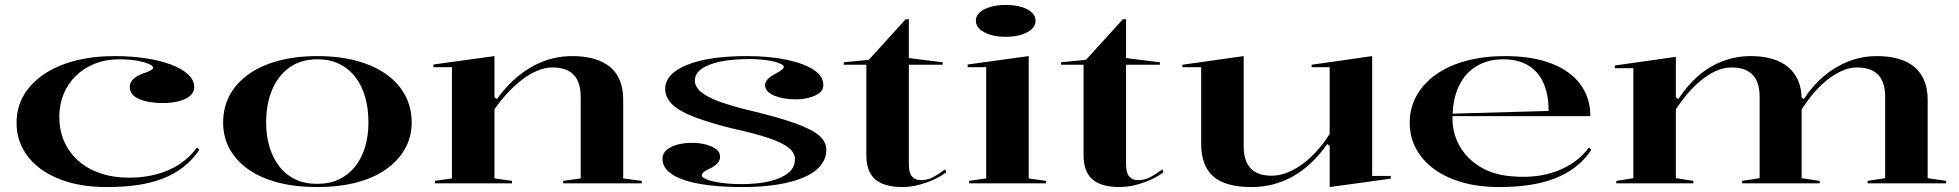

<svg xmlns="http://www.w3.org/2000/svg" viewBox="-20 -742 7926 777"><path d="M412 15Q302 15 220 -17.5Q138 -50 92.5 -109Q47 -168 47 -245Q47 -306 75.5 -355.5Q104 -405 157 -441Q210 -477 283 -496Q356 -515 444 -515Q509 -515 567 -506.5Q625 -498 670 -481.5Q715 -465 740.5 -441.5Q766 -418 766 -389Q766 -369 749.5 -354.5Q733 -340 704 -332.5Q675 -325 640 -325Q580 -325 542.5 -341.5Q505 -358 505 -390Q505 -407 518.5 -421Q532 -435 557 -444Q600 -458 600 -468Q600 -475 582.5 -483Q565 -491 534 -496.5Q503 -502 461 -502Q408 -502 364 -484.5Q320 -467 287.5 -435.5Q255 -404 237.5 -361.5Q220 -319 220 -269Q220 -216 239 -171.5Q258 -127 294.5 -93.5Q331 -60 384 -41.5Q437 -23 504 -23Q563 -23 614.5 -37Q666 -51 707 -78Q748 -105 777 -145L787 -136Q759 -95 722 -66Q685 -37 638 -19Q591 -1 535 7Q479 15 412 15Z M1264 -515Q1352 -515 1422.5 -496Q1493 -477 1543 -441.5Q1593 -406 1619.5 -356.5Q1646 -307 1646 -246Q1646 -188 1619 -140Q1592 -92 1542.5 -57Q1493 -22 1422.5 -3.5Q1352 15 1264 15Q1175 15 1104.5 -3.5Q1034 -22 984.5 -57Q935 -92 909 -140Q883 -188 883 -246Q883 -307 909.5 -356.5Q936 -406 986 -441.5Q1036 -477 1106.5 -496Q1177 -515 1264 -515ZM1264 -502Q1198 -502 1151.5 -469Q1105 -436 1081 -378Q1057 -320 1057 -246Q1057 -193 1070.5 -148Q1084 -103 1110 -69Q1136 -35 1174.5 -16.5Q1213 2 1264 2Q1314 2 1352.5 -16.5Q1391 -35 1417.5 -68.5Q1444 -102 1457.5 -147.5Q1471 -193 1471 -246Q1471 -302 1458 -348.5Q1445 -395 1418.5 -429.5Q1392 -464 1353.5 -483Q1315 -502 1264 -502Z M2577 -10V0H2259V-10L2330 -20V-350Q2330 -410 2301.5 -439.5Q2273 -469 2216 -469Q2185 -469 2152.5 -455Q2120 -441 2089.5 -417Q2059 -393 2031.5 -363Q2004 -333 1981 -300V-20L2052 -10V0H1740V-10L1809 -20V-470H1734V-481L1981 -515V-348L1991 -341Q2030 -396 2078 -435Q2126 -474 2181 -494.5Q2236 -515 2297 -515Q2347 -515 2385.5 -503.5Q2424 -492 2450 -470Q2476 -448 2489 -415Q2502 -382 2502 -339V-20Z M2986 15Q2908 15 2847.5 7.5Q2787 0 2745.5 -14.5Q2704 -29 2682.5 -50.5Q2661 -72 2661 -99Q2661 -121 2678 -135.5Q2695 -150 2722.5 -157Q2750 -164 2780 -164Q2811 -164 2837 -157Q2863 -150 2878.5 -138Q2894 -126 2894 -108Q2894 -95 2886 -84.5Q2878 -74 2861 -64Q2838 -54 2829 -46.5Q2820 -39 2820 -32Q2820 -24 2839.5 -16Q2859 -8 2896 -2.5Q2933 3 2982 3Q3047 3 3095 -8.5Q3143 -20 3170 -42Q3197 -64 3197 -98Q3197 -123 3173 -143Q3149 -163 3093 -182.5Q3037 -202 2940 -223Q2840 -248 2781 -272Q2722 -296 2697 -323Q2672 -350 2672 -382Q2672 -443 2759.5 -479Q2847 -515 3003 -515Q3092 -515 3162 -500.5Q3232 -486 3272 -460Q3312 -434 3312 -398Q3312 -378 3295.5 -365.5Q3279 -353 3253.5 -346.5Q3228 -340 3199 -340Q3176 -340 3154.5 -343.5Q3133 -347 3115.5 -354Q3098 -361 3087 -372Q3076 -383 3076 -397Q3076 -422 3117 -443Q3137 -454 3144.5 -460Q3152 -466 3152 -472Q3152 -477 3140.5 -483Q3129 -489 3109.5 -493.5Q3090 -498 3065.5 -500.5Q3041 -503 3013 -503Q2946 -503 2896.5 -493Q2847 -483 2819.5 -463.5Q2792 -444 2792 -416Q2792 -391 2817.5 -369.5Q2843 -348 2895 -329.5Q2947 -311 3023 -293Q3135 -266 3201 -242Q3267 -218 3295.5 -193Q3324 -168 3324 -136Q3324 -100 3300.5 -71.5Q3277 -43 3232.5 -24Q3188 -5 3125.5 5Q3063 15 2986 15Z M3634 15Q3557 15 3521.5 -16.5Q3486 -48 3486 -113V-480H3395V-490L3496 -500L3645 -664H3658V-507L3795 -490V-480H3658V-78Q3658 -43 3670.5 -28Q3683 -13 3707 -13Q3734 -13 3757 -25.5Q3780 -38 3805 -57L3809 -45Q3796 -34 3776 -23.5Q3756 -13 3731.5 -4Q3707 5 3681.5 10Q3656 15 3634 15Z M4050 -593Q4015 -593 3987.5 -601.5Q3960 -610 3944.5 -624.5Q3929 -639 3929 -658Q3929 -677 3944.5 -691.5Q3960 -706 3987.5 -714Q4015 -722 4050 -722Q4086 -722 4113 -714Q4140 -706 4155.5 -691.5Q4171 -677 4171 -658Q4171 -639 4155.5 -624.5Q4140 -610 4113 -601.5Q4086 -593 4050 -593ZM3902 0V-10L3971 -20V-470H3896V-481L4143 -515V-20L4213 -10V0Z M4513 15Q4436 15 4400.5 -16.5Q4365 -48 4365 -113V-480H4274V-490L4375 -500L4524 -664H4537V-507L4674 -490V-480H4537V-78Q4537 -43 4549.5 -28Q4562 -13 4586 -13Q4613 -13 4636 -25.5Q4659 -38 4684 -57L4688 -45Q4675 -34 4655 -23.5Q4635 -13 4610.5 -4Q4586 5 4560.5 10Q4535 15 4513 15Z M5045 15Q4939 15 4890 -28Q4841 -71 4841 -161V-470H4765V-480L5013 -515V-150Q5013 -90 5041.5 -60.5Q5070 -31 5126 -31Q5167 -31 5209.5 -52.5Q5252 -74 5291 -112Q5330 -150 5361 -200V-470H5288V-480L5533 -515V-30H5608V-19L5361 15V-152L5351 -159Q5291 -73 5213.5 -29Q5136 15 5045 15Z M6070 -515Q6183 -515 6260 -484.5Q6337 -454 6376.5 -399.5Q6416 -345 6416 -272H5856V-282L6247 -293Q6247 -359 6226.5 -405.5Q6206 -452 6165 -477Q6124 -502 6063 -502Q6003 -502 5956.5 -475Q5910 -448 5884 -394Q5858 -340 5858 -260Q5858 -215 5875.5 -174Q5893 -133 5925.5 -101Q5958 -69 6003.5 -50Q6049 -31 6105 -28Q6152 -24 6197 -29.5Q6242 -35 6281.5 -50Q6321 -65 6353.5 -88.5Q6386 -112 6410 -145L6420 -136Q6393 -95 6356 -66.5Q6319 -38 6272.5 -20Q6226 -2 6170 6.5Q6114 15 6047 15Q5963 15 5896 -4.5Q5829 -24 5782 -59Q5735 -94 5710 -141.5Q5685 -189 5685 -245Q5685 -306 5713 -355.5Q5741 -405 5792 -441Q5843 -477 5914 -496Q5985 -515 6070 -515Z M6521 0V-10L6590 -21V-466H6515V-477L6762 -512V-348L6772 -341Q6807 -395 6851.5 -434Q6896 -473 6950.5 -494Q7005 -515 7066 -515Q7115 -515 7153 -503.5Q7191 -492 7217 -470Q7243 -448 7257 -415.5Q7271 -383 7271 -341V-21L7344 -10V0H7030V-10L7101 -21V-350Q7101 -410 7072.5 -439.5Q7044 -469 6987 -469Q6955 -469 6923.5 -454.5Q6892 -440 6863 -416Q6834 -392 6808.5 -362Q6783 -332 6762 -300V-21L6833 -10V0ZM7538 0V-10L7609 -21V-350Q7609 -410 7580.5 -439.5Q7552 -469 7495 -469Q7463 -469 7431 -454Q7399 -439 7369.5 -414.5Q7340 -390 7314.5 -359Q7289 -328 7269 -296V-349L7280 -341Q7314 -394 7360 -433Q7406 -472 7460.5 -493.5Q7515 -515 7576 -515Q7626 -515 7664.5 -503.5Q7703 -492 7728.5 -470Q7754 -448 7767.5 -415Q7781 -382 7781 -339V-21L7856 -10V0Z"/></svg>

Font: Kalnia SemiExpanded
Style: Regular
Weight: 400
Width: 6
Designer: Frida Medrano
Foundry: Frida Medrano
Version: Version 1.105